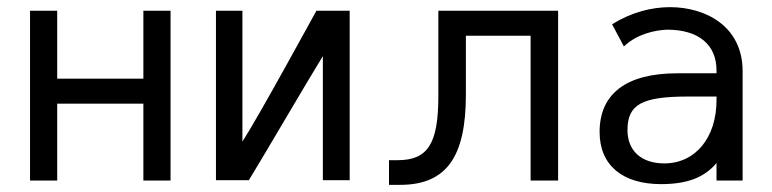

<svg xmlns="http://www.w3.org/2000/svg" viewBox="-20 -505 2158 537"><path d="M64 -475V0H140V-215H381V0H457V-475H381V-285H140V-475Z M883 -348V-1H958V-475H865C862 -470 703 -178 658 -109V-475H584V-1H676C725 -81 839 -277 883 -348Z M1283 -240V-405H1464V0H1541V-475H1206V-236C1206 -102 1176 -57 1092 -57H1068V12H1099C1230 12 1283 -68 1283 -240Z M2057 -306C2057 -432 1953 -485 1854 -485C1803 -485 1746 -471 1692 -437L1725 -375C1761 -410 1813 -421 1846 -422C1934 -422 1984 -380 1984 -308V-300H1874C1732 -300 1657 -243 1657 -136C1657 -42 1722 10 1829 10C1906 10 1952 -11 1984 -49V0H2057ZM1984 -235V-225C1984 -120 1925 -48 1838 -48C1773 -48 1735 -84 1735 -141C1735 -213 1775 -235 1905 -235Z"/></svg>

Font: Mint Spirit
Style: Regular
Weight: 400
Designer: HARENDAL Hirwen
Foundry: Arkandis Digital Foundry.
Version: Version 1.004;FFEdit